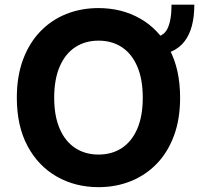

<svg xmlns="http://www.w3.org/2000/svg" viewBox="-20 -771 831 801"><path d="M623.5 -541 612.4 -615.2Q660.2 -615.2 677.9 -650Q695.6 -684.9 695.6 -751.4H790.7Q790.7 -650.6 749.1 -597.5Q707.4 -544.3 623.5 -541ZM391 9.8Q294.4 9.8 217.1 -34.2Q139.8 -78.1 95 -161.6Q50.2 -245 50.2 -363.3Q50.2 -452.6 76 -522.2Q101.9 -591.7 148 -639.6Q194.1 -687.6 256.2 -712.5Q318.3 -737.3 391 -737.3Q487.8 -737.3 564.7 -693.5Q641.7 -649.7 686.6 -566Q731.4 -482.3 731.4 -363.3Q731.4 -274.2 705.7 -204.8Q680 -135.4 633.7 -87.6Q587.4 -39.9 525.4 -15.1Q463.5 9.8 391 9.8ZM391 -126.2Q447 -126.2 488.4 -153.5Q529.9 -180.8 552.7 -233.7Q575.6 -286.6 575.6 -363.3Q575.6 -440.4 552.7 -493.6Q529.9 -546.8 488.4 -574.1Q447 -601.4 391 -601.4Q335.4 -601.4 293.8 -574.1Q252.2 -546.8 229.2 -493.6Q206.1 -440.4 206.1 -363.3Q206.1 -286.6 229.2 -233.7Q252.2 -180.8 293.8 -153.5Q335.4 -126.2 391 -126.2Z"/></svg>

Font: Inter V
Style: 
Weight: 400
Designer: Rasmus Andersson
Foundry: rsms
Version: Version 4.000;git-a3f224843